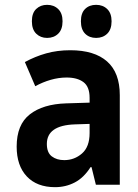

<svg xmlns="http://www.w3.org/2000/svg" viewBox="-20 -765 570 795"><path d="M208 10Q133 10 91 -34.5Q49 -79 49 -158Q49 -249 103.5 -291.5Q158 -334 254 -337L351 -340V-360Q351 -406 325.5 -425Q300 -444 256 -444Q223 -444 190 -434.5Q157 -425 126 -408L83 -508Q125 -531 171 -544Q217 -557 271 -557Q371 -557 423.5 -510.5Q476 -464 476 -371V0H377L359 -73H355Q327 -29 289.5 -9.5Q252 10 208 10ZM246 -102Q288 -102 319.5 -129.5Q351 -157 351 -214V-252L290 -250Q174 -246 174 -169Q174 -133 194.5 -117.5Q215 -102 246 -102ZM378 -608Q350 -608 332.5 -625.5Q315 -643 315 -677Q315 -711 332.5 -728Q350 -745 378 -745Q406 -745 424 -727.5Q442 -710 442 -677Q442 -643 424 -625.5Q406 -608 378 -608ZM175 -608Q148 -608 130 -625.5Q112 -643 112 -677Q112 -711 130 -728Q148 -745 175 -745Q203 -745 221 -727.5Q239 -710 239 -677Q239 -643 221 -625.5Q203 -608 175 -608Z"/></svg>

Font: Noto Sans Mono Condensed
Style: Bold
Weight: 700
Width: 3
Designer: Monotype Design Team
Foundry: Monotype Imaging Inc.
Version: Version 2.014